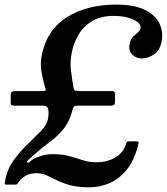

<svg xmlns="http://www.w3.org/2000/svg" viewBox="-48 -782 724 834"><path d="M-25.5 2Q-17 -46 10.5 -84.5Q38 -123 70.8 -154.5Q103.5 -186 129 -212Q154.5 -238 159.5 -261Q165 -287.5 161.8 -305.2Q158.5 -323 141.5 -323H14.5Q4 -323 1 -326.2Q-2 -329.5 -1.5 -340.5V-370.5Q-1 -380.5 4.2 -383.5Q9.5 -386.5 19.5 -386.5H131.5Q152.5 -386.5 151 -392Q149.5 -397.5 146 -409Q137 -441 131.5 -474.5Q126 -508 135 -550Q158 -655 244.8 -708.5Q331.5 -762 456.5 -762Q534.5 -762 580.8 -739.5Q627 -717 644.5 -680.5Q662 -644 654 -602.5Q647 -563 620.5 -545.5Q594 -528 568 -528Q543.5 -528 526 -545Q508.5 -562 515.5 -593Q519 -612 529.5 -622.2Q540 -632.5 550 -640.5Q560 -648.5 562.5 -660Q566.5 -680 532.2 -696.5Q498 -713 446 -713Q389 -713 351.8 -690.2Q314.5 -667.5 293.8 -632.2Q273 -597 265 -560Q255.5 -515.5 260 -478.5Q264.5 -441.5 270 -408Q272.5 -393 276.2 -389.8Q280 -386.5 300.5 -386.5H434Q445.5 -386.5 448.5 -384.2Q451.5 -382 451.5 -370.5V-337.5Q451.5 -323 433.5 -323H290Q278 -323 274.2 -320Q270.5 -317 267.5 -306.5Q254 -253.5 228 -221.8Q202 -190 169.8 -166.5Q137.5 -143 106 -115Q93.5 -104 79.5 -91.8Q65.5 -79.5 71 -75Q74 -72.5 87.2 -83.8Q100.5 -95 121 -101.5Q150.5 -112.5 179.5 -112.5Q215 -112.5 240 -107Q265 -101.5 285.2 -94.5Q305.5 -87.5 326.2 -82.2Q347 -77 374 -77Q415 -77 450.5 -96.5Q486 -116 499 -155Q502 -163.5 503.8 -165.8Q505.5 -168 515.5 -168H544Q554.5 -168 554 -162.8Q553.5 -157.5 551.5 -149Q534 -83 501.5 -43.5Q469 -4 427 13.8Q385 31.5 340 31.5Q289.5 31.5 256.2 22.2Q223 13 199.2 1Q175.5 -11 155.2 -20.2Q135 -29.5 111 -29.5Q85 -29.5 66 -19.8Q47 -10 34.5 7Q30 12 27.8 16Q25.5 20 17 20H-19.5Q-28.5 20 -27.5 14.8Q-26.5 9.5 -25.5 2Z"/></svg>

Font: Besley* Narrow Medium
Style: Italic
Weight: 500
Width: 4
Italic angle: -13°
Designer: Owen Earl
Foundry: indestructible type*
Version: Version 3.000; ttfautohint (v1.8.3)